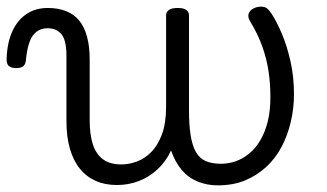

<svg xmlns="http://www.w3.org/2000/svg" viewBox="-75 -539 983 578"><path d="M277 18Q241 18 213 5.5Q185 -7 165.5 -31Q146 -55 135.5 -91Q125 -127 125 -175V-371Q125 -418 110 -436Q95 -454 68 -454Q49 -454 35 -443.5Q21 -433 13.5 -411.5Q6 -390 3 -358Q2 -346 -4.5 -340Q-11 -334 -27 -334Q-40 -334 -48 -340Q-56 -346 -55 -365Q-53 -412 -37.5 -445.5Q-22 -479 5 -497Q32 -515 69 -515Q100 -515 124 -505.5Q148 -496 163.5 -477Q179 -458 187 -428.5Q195 -399 195 -360V-177Q195 -134 204.5 -104.5Q214 -75 235 -59.5Q256 -44 290 -44Q313 -44 336.5 -52.5Q360 -61 380 -81Q400 -101 412.5 -134.5Q425 -168 425 -218V-493Q425 -503 433.5 -509Q442 -515 460 -515Q478 -515 486 -509Q494 -503 494 -493V-207Q494 -162 499 -131Q504 -100 515 -81Q526 -62 544.5 -54Q563 -46 590 -46Q613 -46 634.5 -53.5Q656 -61 675 -76.5Q694 -92 708.5 -116.5Q723 -141 731 -173Q739 -205 739 -247Q739 -287 733.5 -324Q728 -361 715 -398Q702 -435 679 -473Q670 -487 673.5 -497.5Q677 -508 688 -513.5Q699 -519 710 -519Q722 -519 728.5 -514Q735 -509 743 -497Q758 -474 773.5 -437.5Q789 -401 799.5 -354.5Q810 -308 810 -255Q810 -213 800.5 -172.5Q791 -132 773 -97.5Q755 -63 727 -37Q699 -11 663 4Q627 19 581 19Q548 19 520 7.5Q492 -4 472 -27.5Q452 -51 440 -86Q424 -52 399 -29Q374 -6 343 6Q312 18 277 18Z"/></svg>

Font: Playwrite BR Light
Style: Regular
Weight: 300
Version: Version 1.003